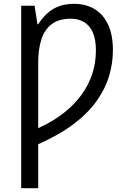

<svg xmlns="http://www.w3.org/2000/svg" viewBox="-20 -745 662 1005"><path d="M368 -725Q427 -725 472.5 -699Q518 -673 544.5 -619Q571 -565 571 -482Q571 -415 551.5 -348.5Q532 -282 487 -218Q442 -154 366.5 -96.5Q291 -39 180 10V240H91V-715H161L176 -618H180Q199 -648 224.5 -672.5Q250 -697 285.5 -711Q321 -725 368 -725ZM351 -647Q288 -647 250.5 -618.5Q213 -590 196.5 -538.5Q180 -487 180 -418V-74Q257 -109 313.5 -153.5Q370 -198 407.5 -250Q445 -302 463.5 -360Q482 -418 482 -481Q482 -537 466.5 -573.5Q451 -610 421.5 -628.5Q392 -647 351 -647Z"/></svg>

Font: Noto Sans Display
Style: Regular
Weight: 400
Designer: Monotype Design Team
Foundry: Monotype Imaging Inc.
Version: Version 2.003